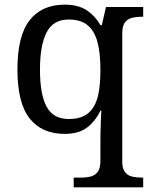

<svg xmlns="http://www.w3.org/2000/svg" viewBox="-20 -566 654 826"><path d="M297 240V198H330Q353 198 371.5 193Q390 188 401 172.5Q412 157 412 126V40Q412 24 412.5 -0.5Q413 -25 414 -50Q415 -75 416 -90H412Q390 -44 354 -17Q318 10 259 10Q160 10 107.5 -56.5Q55 -123 55 -267Q55 -412 107.5 -479Q160 -546 259 -546Q317 -546 353.5 -521.5Q390 -497 412 -458H418L436 -536H596V-494H588Q566 -494 547 -489Q528 -484 517 -469Q506 -454 506 -422V130Q506 159 517.5 174Q529 189 547.5 193.5Q566 198 588 198H596V240ZM276 -54Q315 -54 341 -67Q367 -80 383 -106.5Q399 -133 405.5 -173Q412 -213 412 -267Q412 -337 399.5 -384.5Q387 -432 357.5 -457Q328 -482 275 -482Q209 -482 180.5 -426.5Q152 -371 152 -266Q152 -160 180.5 -107Q209 -54 276 -54Z"/></svg>

Font: Noto Serif Malayalam
Style: Regular
Weight: 400
Designer: Indian type Foundry, Jelle Bosma, Monotype Design Team
Foundry: Monotype Imaging Inc.
Version: Version 2.103